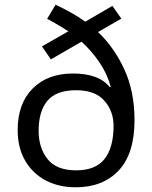

<svg xmlns="http://www.w3.org/2000/svg" viewBox="-20 -785 645 815"><path d="M216 -765Q248 -750 280.5 -732Q313 -714 342 -693L457 -760L495 -706L396 -649Q464 -585 507.5 -491Q551 -397 551 -275Q551 -133 484 -61.5Q417 10 301 10Q229 10 173.5 -19.5Q118 -49 86.5 -103.5Q55 -158 55 -233Q55 -345 118.5 -409Q182 -473 290 -473Q343 -473 382.5 -459Q422 -445 446 -415L450 -417Q434 -474 401 -522Q368 -570 326 -608L196 -533L158 -588L270 -652Q249 -666 226 -679.5Q203 -693 180 -705ZM303 -402Q219 -402 181.5 -357.5Q144 -313 144 -230Q144 -157 182 -109.5Q220 -62 303 -62Q386 -62 424 -110.5Q462 -159 462 -251Q462 -313 423 -357.5Q384 -402 303 -402Z"/></svg>

Font: Noto Sans Tifinagh Ahaggar
Style: Regular
Weight: 400
Designer: JamraPatel
Foundry: JamraPatel LLC
Version: Version 2.006; ttfautohint (v1.8.4.7-5d5b)